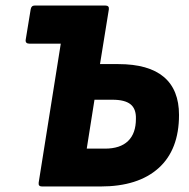

<svg xmlns="http://www.w3.org/2000/svg" viewBox="-20 -675 685 695"><path d="M120 -14 200 -517H86Q79 -517 75.5 -520.5Q72 -524 73 -531L91 -641Q93 -655 106 -655H361Q376 -655 374 -641L342 -443H408Q518 -443 573 -396.5Q628 -350 628 -259Q628 -133 554 -66.5Q480 0 344 0H132Q118 0 120 -14ZM294 -137H360Q415 -137 443.5 -164.5Q472 -192 472 -245Q473 -281 452.5 -297.5Q432 -314 387 -314H322Z"/></svg>

Font: Sofia Sans Semi Condensed Black
Style: Italic
Weight: 900
Italic angle: -9°
Version: Version 4.100